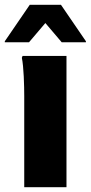

<svg xmlns="http://www.w3.org/2000/svg" viewBox="-25 -780 378 800"><path d="M-5 -604H96L164 -684L232 -604H333V-608L229 -760H99L-5 -608ZM76 -380V0H252V-547H69L66 -539C74 -503 76 -420 76 -380Z"/></svg>

Font: Kufam Arabic Latin Roman Bold
Style: Regular
Weight: 700
Designer: Wael Morcos & Artur Schmal
Version: Version 1.200;PS 001.200;hotconv 1.0.88;makeotf.lib2.5.64775